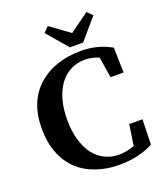

<svg xmlns="http://www.w3.org/2000/svg" viewBox="-158 -972 937 1093"><g transform="rotate(-20 311.0 -426.0)"><path d="M372.1 15.1Q304.7 15.1 240.2 -6.3Q106.9 -50.8 56.2 -178.2Q30.3 -242.2 29.8 -327.1Q29.3 -491.7 128.9 -580.6Q228 -669.9 392.1 -669.9Q489.3 -669.9 573.2 -623L577.1 -471.2H498L478 -597.2Q436 -615.2 392.6 -615.2Q349.1 -615.2 310.5 -596.7Q231.4 -558.6 199.2 -451.2Q183.1 -397 183.1 -327.1Q183.1 -257.3 199.2 -203.6Q231.4 -95.7 310.5 -58.6Q349.1 -40 394.5 -40Q439.9 -40 487.8 -58.1L506.8 -184.1H586.9L583 -32.2Q496.6 15.1 372.1 15.1ZM526.9 -835.9 418.9 -710H338.9L231 -835.9L262.2 -867.2L378.9 -782.2L496.1 -867.2Z"/></g></svg>

Font: SourceSerifPro-Bold
Style: Bold
Weight: 700
Designer: Frank Grießhammer
Foundry: Adobe Systems Incorporated
Version: Version 1.014;PS Version 1.0;hotconv 1.0.73;makeotf.lib2.5.5